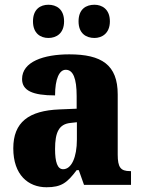

<svg xmlns="http://www.w3.org/2000/svg" viewBox="-20 -779 594 809"><path d="M378 -619C409 -619 443 -638 443 -689C443 -741 409 -759 378 -759C343 -759 311 -741 311 -689C311 -638 343 -619 378 -619ZM184 -619C217 -619 250 -638 250 -689C250 -741 217 -759 184 -759C151 -759 119 -741 119 -689C119 -638 151 -619 184 -619ZM176 10C239 10 263 -9 303 -62H312L334 0H532V-58H528C488 -58 476 -74 476 -128V-381C476 -506 408 -550 272 -550C164 -550 73 -519 73 -446C73 -397 118 -377 212 -377C212 -447 230 -485 257 -485C288 -485 303 -449 303 -374V-321L231 -318C101 -313 36 -264 36 -154C36 -42 99 10 176 10ZM246 -66C222 -66 212 -96 212 -151C212 -221 228 -256 277 -261L304 -264V-191C304 -116 281 -66 246 -66Z"/></svg>

Font: Noto Serif Tamil Condensed Black
Style: Regular
Weight: 900
Width: 3
Designer: Indian Type Foundry, Tom Grace, and the Monotype Design Team
Foundry: Monotype Imaging Inc.
Version: Version 2.004